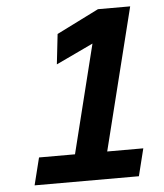

<svg xmlns="http://www.w3.org/2000/svg" viewBox="-51 -751 679 797"><g transform="rotate(-5 288.0 -353.0)"><path d="M495.6 0H61L89.4 -113.8H239.3L351.6 -565.4L196.8 -492.2L210.9 -617.7L386.7 -705.6H521L373.5 -113.8H523.9Z"/></g></svg>

Font: Lesson One
Style: Bold Italic
Weight: 700
Italic angle: -14°
Designer: But Ko, Victor Gaultney, Annie Olsen, Julie Remington, Don Collingsworth, Eric Hays, Becca Hirsbrunner
Version: Version 1.100